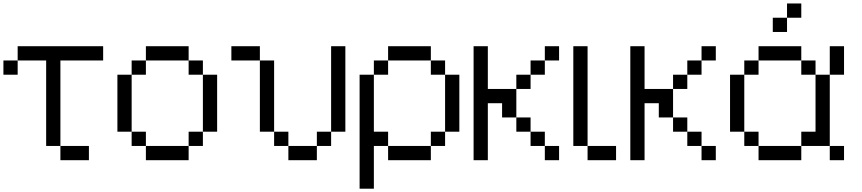

<svg xmlns="http://www.w3.org/2000/svg" viewBox="-20 -937 5040 1123"><path d="M0 -500V-583.3H83.3V-500ZM83.3 -583.3V-666.7H583.3V-583.3H333.3V-83.3H250V-583.3ZM333.3 -83.3H500V0H333.3Z M666.7 -166.7V-500H750V-166.7ZM750 -166.7H833.3V-83.3H750ZM750 -500V-583.3H833.3V-500ZM833.3 -83.3H1083.3V0H833.3ZM833.3 -583.3V-666.7H1083.3V-583.3ZM1083.3 -83.3V-166.7H1166.7V-83.3ZM1083.3 -583.3H1166.7V-500H1083.3ZM1166.7 -166.7V-500H1250V-166.7Z M2000 -166.7H1916.7V-666.7H2000ZM1333.3 -583.3V-666.7H1500V-583.3ZM1500 -166.7V-583.3H1583.3V-166.7ZM1583.3 -166.7H1666.7V-83.3H1583.3ZM1666.7 -83.3H1833.3V0H1666.7ZM1833.3 -83.3V-166.7H1916.7V-83.3Z M2083.3 166.7V-500H2166.7V-166.7H2250V-83.3H2166.7V166.7ZM2250 -83.3H2500V0H2250ZM2250 -583.3V-500H2166.7V-583.3ZM2250 -666.7H2500V-583.3H2250ZM2583.3 -166.7V-83.3H2500V-166.7ZM2583.3 -583.3V-500H2500V-583.3ZM2583.3 -500H2666.7V-166.7H2583.3Z M2750 0V-666.7H2833.3V-416.7H3000V-250H2916.7V-333.3H2833.3V0ZM3083.3 -166.7H3166.7V-83.3H3083.3ZM3083.3 -416.7H3000V-500H3083.3ZM3083.3 -250V-166.7H3000V-250ZM3083.3 -500V-583.3H3166.7V-500ZM3250 -83.3V0H3166.7V-83.3ZM3250 -583.3H3166.7V-666.7H3250Z M3333.3 -83.3V-666.7H3416.7V-83.3ZM3416.7 -83.3H3583.3V0H3416.7Z M3666.7 0V-666.7H3750V-416.7H3916.7V-250H3833.3V-333.3H3750V0ZM4000 -166.7H4083.3V-83.3H4000ZM4000 -416.7H3916.7V-500H4000ZM4000 -250V-166.7H3916.7V-250ZM4000 -500V-583.3H4083.3V-500ZM4166.7 -83.3V0H4083.3V-83.3ZM4166.7 -583.3H4083.3V-666.7H4166.7Z M4250 -166.7V-500H4333.3V-166.7ZM4416.7 -166.7V-83.3H4333.3V-166.7ZM4416.7 -83.3H4666.7V0H4416.7ZM4416.7 -583.3V-500H4333.3V-583.3ZM4416.7 -666.7H4666.7V-583.3H4416.7ZM4583.3 -833.3V-750H4500V-833.3ZM4583.3 -916.7H4666.7V-833.3H4583.3ZM4750 -166.7V-500H4833.3V-83.3H4666.7V-166.7ZM4750 -583.3V-500H4666.7V-583.3ZM4916.7 -83.3V0H4833.3V-83.3ZM4916.7 -500H4833.3V-666.7H4916.7Z"/></svg>

Font: Galmuri11 Regular
Style: Regular
Weight: 400
Designer: Minseo Lee (Quiple)
Version: Version 2.356;hotconv 1.1.0;makeotfexe 2.6.0 DEVELOPMENT